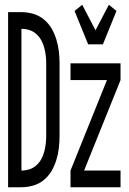

<svg xmlns="http://www.w3.org/2000/svg" viewBox="-20 -786 540 806"><path d="M350 -600 293 -740 325 -766 381 -659 437 -766 469 -740 412 -600ZM14 0V-735H70Q95 -735 119.5 -728Q144 -721 164 -704.5Q184 -688 196.5 -666.5Q209 -645 216.5 -620.5Q224 -596 227 -571Q230 -546 230 -521V-215Q230 -189 227 -164Q224 -139 216.5 -114.5Q209 -90 196.5 -68.5Q184 -47 164 -30.5Q144 -14 119.5 -7Q95 0 70 0ZM70 -70Q87 -70 103 -75Q119 -80 132 -91.5Q145 -103 153 -117.5Q161 -132 165.5 -148.5Q170 -165 172 -181.5Q174 -198 174 -215V-521Q174 -537 172 -553.5Q170 -570 165.5 -586.5Q161 -603 153 -617.5Q145 -632 132 -643.5Q119 -655 103 -660Q87 -665 70 -665ZM276 0V-70L429 -450H276V-520H486V-450L333 -70H486V0Z"/></svg>

Font: Iosevka Custom
Style: Regular
Weight: 400
Monospace: yes
Designer: Belleve Invis
Foundry: Belleve Invis
Version: Version 32.5.0; ttfautohint (v1.8.4)